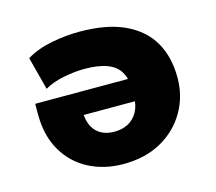

<svg xmlns="http://www.w3.org/2000/svg" viewBox="-82 -621 823 732"><g transform="rotate(-15 329.5 -254.5)"><path d="M321 11Q245 11 184.5 -20.5Q124 -52 89 -112Q54 -172 54 -256V-298H450V-209H206L221 -226Q221 -172 247 -144.5Q273 -117 319 -117Q350 -117 373.5 -129.5Q397 -142 411 -167Q425 -192 425 -229V-258Q425 -298 409 -325Q393 -352 358.5 -365Q324 -378 269 -378Q232 -378 188 -369.5Q144 -361 111 -342L77 -472Q120 -498 176.5 -509Q233 -520 286 -520Q396 -520 466 -487Q536 -454 570 -395Q604 -336 604 -254Q604 -181 569 -120.5Q534 -60 470.5 -24.5Q407 11 321 11Z"/></g></svg>

Font: Nunito Sans 6pt Black
Style: Regular
Weight: 900
Version: Version 3.101;gftools[0.9.27]